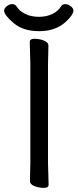

<svg xmlns="http://www.w3.org/2000/svg" viewBox="-39 -900 378 936"><path d="M319 -849Q319 -828 280 -792Q230 -748 152 -748Q74 -748 27.5 -787.5Q-19 -827 -19 -848Q-19 -859 -6 -869.5Q7 -880 21 -880Q35 -880 43 -867Q56 -846 84.5 -832Q113 -818 150.5 -818Q188 -818 216.5 -832Q245 -846 257 -867Q265 -880 279 -880Q293 -880 306 -869.5Q319 -859 319 -849ZM107 -18 109 -107V-589L106 -695Q106 -711 129 -711Q152 -711 174.5 -702.5Q197 -694 197 -677L195 -588V-106L198 0Q198 16 175 16Q152 16 129.5 7.5Q107 -1 107 -18Z"/></svg>

Font: LXGW WenKai Medium
Style: Regular
Weight: 500
Designer: LXGW / Fontworks Inc.
Foundry: LXGW / Fontworks Inc.
Version: Version 1.501; October 10, 2024